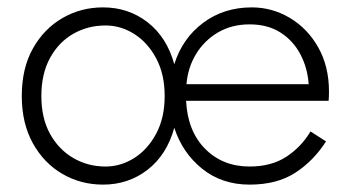

<svg xmlns="http://www.w3.org/2000/svg" viewBox="-20 -490 950 520"><path d="M39 -230Q39 -305 69 -358.5Q99 -412 149 -441Q199 -470 259 -470Q328 -470 380 -429.5Q432 -389 452 -316Q474 -386 530 -428Q586 -470 662 -470Q717 -470 765 -441.5Q813 -413 842 -361.5Q871 -310 871 -242Q871 -228 870 -217H484Q488 -135 535.5 -87Q583 -39 656 -39Q715 -39 755.5 -65.5Q796 -92 821 -134L863 -107Q829 -54 779.5 -22Q730 10 656 10Q581 10 527.5 -33Q474 -76 452 -144Q432 -71 380 -30.5Q328 10 259 10Q199 10 149 -19Q99 -48 69 -102Q39 -156 39 -230ZM656 -424Q608 -424 571 -402.5Q534 -381 511.5 -344.5Q489 -308 485 -262H816Q813 -306 793.5 -343Q774 -380 739.5 -402Q705 -424 656 -424ZM92 -230Q92 -170 115.5 -127.5Q139 -85 178.5 -62Q218 -39 266 -39Q307 -39 343.5 -62Q380 -85 403 -128Q426 -171 426 -230Q426 -289 403 -332Q380 -375 343.5 -398Q307 -421 266 -421Q218 -421 178.5 -398.5Q139 -376 115.5 -333Q92 -290 92 -230Z"/></svg>

Font: Jost* Light
Style: Regular
Weight: 300
Version: Version 3.7